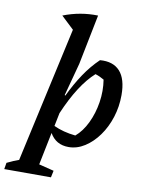

<svg xmlns="http://www.w3.org/2000/svg" viewBox="-179 -798 786 1057"><g transform="rotate(10 214.5 -270.0)"><path d="M-80 191 -74 155Q-35 136 -8 127L159 -630L88 -697Q183 -734 282 -731L226 -451L177 -268L181 -266Q214 -335 251.5 -391Q289 -447 335 -491Q408 -497 446.5 -454.5Q485 -412 485 -322Q485 -257 466 -197.5Q447 -138 413.5 -91.5Q380 -45 337 -17.5Q294 10 247 10Q176 10 142 -50L105 132L189 153L181 191ZM151 -91Q204 -66 273 -59Q311 -91 337 -145Q363 -199 373 -263Q383 -327 373 -389Q361 -396 349 -401.5Q337 -407 324 -411Q238 -334 166 -165Z"/></g></svg>

Font: Piazzolla SemiBold
Style: Italic
Weight: 600
Italic angle: -11.3°
Designer: Juan Pablo del Peral
Foundry: Huerta Tipografica
Version: Version 1.330